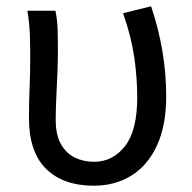

<svg xmlns="http://www.w3.org/2000/svg" viewBox="-20 -577 609 610"><path d="M278 13Q181 13 126.5 -40.5Q72 -94 72 -202Q72 -250 74 -298Q76 -346 76 -394Q76 -427 75 -463.5Q74 -500 67 -543H156Q162 -515 163 -483.5Q164 -452 164 -416Q164 -386 162.5 -347.5Q161 -309 159 -269.5Q157 -230 157 -196Q157 -148 174 -118.5Q191 -89 218.5 -76Q246 -63 279 -63Q338 -63 377 -112.5Q416 -162 416 -268Q416 -330 406.5 -395.5Q397 -461 371 -535L460 -557Q508 -415 508 -271Q508 -179 479 -115.5Q450 -52 398 -19.5Q346 13 278 13Z"/></svg>

Font: Source Han Sans SC
Style: Regular
Weight: 400
Designer: Ryoko NISHIZUKA 西塚涼子 (kana, bopomofo & ideographs); Paul D. Hunt (Latin, Greek & Cyrillic); Sandoll Communications 산돌커뮤니
Foundry: Adobe
Version: Version 2.002;hotconv 1.0.116;makeotfexe 2.5.65601; ttfautoh